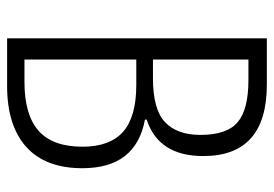

<svg xmlns="http://www.w3.org/2000/svg" viewBox="-135 -635 770 540"><g transform="rotate(90 250.0 -365.0)"><path d="M87.9 0V-730.5H217.8Q418.9 -730.5 418.9 -551.8Q418.9 -425.8 316.4 -392.6V-387.7Q453.1 -362.3 453.1 -211.9Q453.1 -107.4 393.1 -53.7Q333 0 221.7 0ZM147.5 -410.2H200.2Q287.1 -410.2 323.2 -443.8Q359.4 -477.5 359.4 -543.9Q359.4 -618.2 323.7 -648.4Q288.1 -678.7 205.1 -678.7H147.5ZM147.5 -48.8H210.9Q302.7 -48.8 347.7 -88.4Q392.6 -127.9 392.6 -211.9Q392.6 -289.1 350.6 -326.2Q308.6 -363.3 218.8 -363.3H147.5Z"/></g></svg>

Font: GenEi Gothic M Light
Style: Regular
Weight: 300
Designer: o_tamon (Modified); [Source Han Sans]
Ryoko NISHIZUKA  (kana & ideographs); Paul D. Hunt (Latin, Greek & Cyrillic); Wenl
Version: Version 1.1a;Original Version 1.004